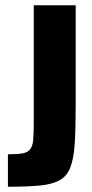

<svg xmlns="http://www.w3.org/2000/svg" viewBox="-20 -708 350 728"><path d="M10 0V-123Q46 -123 65.5 -126.5Q85 -130 94.5 -142Q104 -154 106 -179Q108 -204 108 -247V-688H267V-312Q267 -223 263.5 -165.5Q260 -108 247 -74Q234 -40 206 -24.5Q178 -9 131 -4.5Q84 0 10 0Z"/></svg>

Font: Saira Condensed ExtraBold
Style: Regular
Weight: 800
Width: 3
Designer: Hector Gatti with collaboration of the Omnibus-Type team
Foundry: Omnibus-Type
Version: Version 1.101